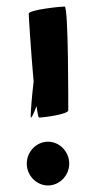

<svg xmlns="http://www.w3.org/2000/svg" viewBox="-20 -558 288 588"><path d="M62 -57C62 -20 92 10 127 10C162 10 192 -20 192 -57C192 -94 162 -124 127 -124C92 -124 62 -94 62 -57ZM68 -516C68 -508 75 -397 83 -308C77 -259 74 -212 74 -202C74 -190 82 -207 92 -233C95 -211 97 -198 100 -198C113 -198 189 -208 189 -220C189 -233 190 -538 178 -538C165 -538 68 -528 68 -516Z"/></svg>

Font: Ampere
Style: SCUltExt
Weight: 400
Version: Version 1